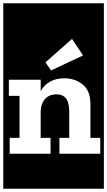

<svg xmlns="http://www.w3.org/2000/svg" viewBox="-30 -937 653 1170"><path d="M-10 213V-917H603V213ZM281 -508 476 -599 409 -700 247 -557ZM332 0H581V-97H521V-304Q521 -384 474 -422Q427 -460 363 -460Q263 -460 218 -382V-451H24V-353H89V-97H29V0H278V-97H218V-259Q219 -305 244 -333.5Q269 -362 315 -362Q353 -362 372.5 -337Q392 -312 392 -254V-97H332Z"/></svg>

Font: Zilla Slab Highlight
Style: Bold
Weight: 700
Designer: Typotheque Type Foundry
Foundry: Typotheque type foundry
Version: Version 1.1; 2017; ttfautohint (v1.6)